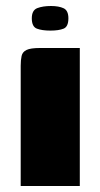

<svg xmlns="http://www.w3.org/2000/svg" viewBox="-20 -620 335 640"><path d="M49 0Q49 -100 49 -200.5Q49 -301 49 -401Q49 -420 52 -433.5Q55 -447 68.5 -453.5Q82 -460 113 -460H246V0ZM148 -518Q120 -518 103 -524.5Q86 -531 86 -559Q86 -586 104.5 -593Q123 -600 150 -600Q176 -600 192 -592.5Q208 -585 208 -559Q208 -531 192 -524.5Q176 -518 148 -518Z"/></svg>

Font: Genos Thin ExtraBold
Style: Regular
Weight: 800
Version: Version 1.010